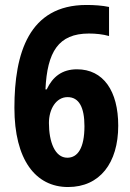

<svg xmlns="http://www.w3.org/2000/svg" viewBox="-20 -743 525 773"><path d="M254 10C382 10 456 -87 456 -237C456 -377 396 -464 290 -464C230 -464 192 -434 168 -383H163C170 -534 215 -608 338 -608C366 -608 394 -605 419 -598V-715C391 -721 358 -723 328 -723C96 -723 38 -528 38 -309C38 -100 123 10 254 10ZM251 -108C201 -108 177 -172 177 -248C177 -304 206 -352 252 -352C298 -352 320 -311 320 -235C320 -147 293 -108 251 -108Z"/></svg>

Font: Noto Sans Devanagari UI Condensed
Style: Bold
Weight: 700
Width: 3
Designer: Jelle Bosma - Monotype Design Team
Foundry: Monotype Imaging Inc.
Version: Version 2.004